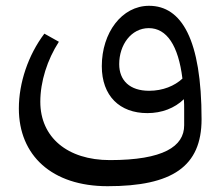

<svg xmlns="http://www.w3.org/2000/svg" viewBox="-20 -402 768 662"><path d="M351 240C574 240 675 172 675 9C675 -266 606 -382 494 -382C400 -382 331 -289 331 -174C331 -71 393 -12 488 -12C538 -12 582 -29 614 -60C615 -48 615 -36 615 -23V30C615 103 543 150 359 150C212 150 119 71 119 -51C119 -121 143 -196 183 -258L133 -286C77 -212 45 -116 45 -28C45 134 159 240 351 240ZM391 -181C391 -247 432 -305 493 -305C555 -305 595 -245 609 -131C582 -106 542 -89 494 -89C428 -89 391 -124 391 -181Z"/></svg>

Font: Wafeq
Style: Regular
Weight: 400
Designer: Rasmus Andersson & Azza Alameddine
Foundry: Google & TypeTogether
Version: Version 3.000;FEAKit 1.0